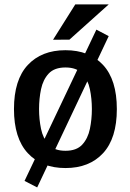

<svg xmlns="http://www.w3.org/2000/svg" viewBox="-20 -734 579 852"><path d="M145 97.7 88.9 68.8 407.7 -602.5 462.4 -573.7ZM270.5 11.7Q164.6 11.7 103.3 -54.4Q42 -120.6 42 -250Q42 -379.9 103.3 -445.6Q164.6 -511.2 270.5 -511.2Q376.5 -511.2 437.5 -445.6Q498.5 -379.9 498.5 -250Q498.5 -120.6 437.5 -54.4Q376.5 11.7 270.5 11.7ZM270.5 -64.9Q319.8 -64.9 345 -92.3Q370.1 -119.6 378.9 -162.1Q387.7 -204.6 387.7 -250Q387.7 -295.9 378.9 -338.1Q370.1 -380.4 345 -407.5Q319.8 -434.6 270.5 -434.6Q221.2 -434.6 196 -407.5Q170.9 -380.4 162.1 -338.1Q153.3 -295.9 153.3 -250Q153.3 -204.6 162.1 -162.1Q170.9 -119.6 196 -92.3Q221.2 -64.9 270.5 -64.9ZM288.1 -558.1 215.3 -557.6 314 -714.4H462.4Z"/></svg>

Font: Pontano Sans
Style: Bold
Weight: 700
Designer: Vernon Adams
Foundry: Vernon Adams
Version: Version 2.001